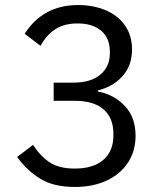

<svg xmlns="http://www.w3.org/2000/svg" viewBox="-20 -730 640 762"><path d="M270 -402Q341 -402 378.5 -434Q416 -466 416 -518V-525Q416 -579 381.5 -608Q347 -637 288 -637Q235 -637 199.5 -614Q164 -591 141 -548L78 -596Q151 -710 290 -710Q350 -710 399 -689.5Q448 -669 476 -629Q504 -589 504 -534Q504 -470 466.5 -428Q429 -386 368 -371V-367Q432 -355 475 -310Q518 -265 518 -191Q518 -131 488 -85Q458 -39 403.5 -13.5Q349 12 277 12Q193 12 140 -20.5Q87 -53 48 -107L111 -155Q142 -108 179 -84.5Q216 -61 277 -61Q350 -61 390 -95.5Q430 -130 430 -192V-200Q430 -262 391 -296Q352 -330 276 -330H193V-402Z"/></svg>

Font: iA Writer Duo S
Style: Regular
Weight: 400
Designer: Mike Abbink, Paul van der Laan, Pieter van Rosmalen, Oliver Reichenstein
Foundry: Bold Monday and Information Architects Inc.
Version: Version 2.000